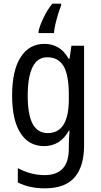

<svg xmlns="http://www.w3.org/2000/svg" viewBox="-20 -786 548 1046"><path d="M222 -547Q264 -547 297 -527.5Q330 -508 354 -466H359L369 -537H438V7Q438 120 386.5 180Q335 240 224 240Q140 240 77 208V130Q148 168 224 168Q287 168 321 133Q355 98 355 22V5Q355 -10 356 -32Q357 -54 359 -74H355Q308 10 220 10Q137 10 91.5 -61Q46 -132 46 -266Q46 -402 92.5 -474.5Q139 -547 222 -547ZM237 -474Q184 -474 157.5 -420.5Q131 -367 131 -265Q131 -161 158 -111Q185 -61 240 -61Q355 -61 355 -245V-269Q355 -377 326.5 -425.5Q298 -474 237 -474ZM313 -755Q305 -737 296.5 -709Q288 -681 281.5 -653Q275 -625 274 -606H190V-616Q197 -648 218.5 -692Q240 -736 265 -766H313Z"/></svg>

Font: Noto Sans Thai Looped Condensed
Style: Regular
Weight: 400
Width: 3
Designer: Sasikarn Vongin, Ben Mitchell
Foundry: The Fontpad Ltd
Version: Version 1.001; ttfautohint (v1.8.4.7-5d5b)